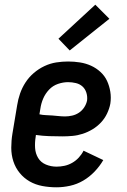

<svg xmlns="http://www.w3.org/2000/svg" viewBox="-20 -790 540 818"><path d="M221 8Q190 8 160.5 2.5Q131 -3 106.5 -17Q82 -31 64 -53Q46 -75 37 -102.5Q28 -130 28 -160.5Q28 -191 33 -221L53 -341Q57 -367 65.5 -391.5Q74 -416 88.5 -438.5Q103 -461 124 -479Q145 -497 169.5 -508.5Q194 -520 219.5 -524Q245 -528 270 -528Q296 -528 321 -524Q346 -520 368 -510Q390 -500 408 -483.5Q426 -467 436 -445.5Q446 -424 450 -399Q454 -374 450 -348Q446 -327 436 -306Q426 -285 410 -268Q394 -251 374 -239Q354 -227 332.5 -220Q311 -213 289 -211Q267 -209 246 -209Q217 -209 189 -210Q161 -211 133 -215L132 -207Q128 -183 129.5 -159.5Q131 -136 142.5 -117Q154 -98 175.5 -89Q197 -80 221 -80Q237 -80 254 -83.5Q271 -87 287 -96Q303 -105 315.5 -118.5Q328 -132 336 -148L420 -108Q405 -82 383 -59Q361 -36 334.5 -20.5Q308 -5 278.5 1.5Q249 8 221 8ZM258 -294Q272 -294 287.5 -297.5Q303 -301 316.5 -310Q330 -319 339 -333Q348 -347 351 -362Q353 -379 348 -395Q343 -411 331.5 -421.5Q320 -432 303.5 -436Q287 -440 270 -440Q249 -440 227 -432.5Q205 -425 189 -408Q173 -391 164 -370Q155 -349 152 -327L148 -303Q161 -300 175 -299.5Q189 -299 202.5 -298Q216 -297 230 -295.5Q244 -294 258 -294ZM277 -575 229 -625 386 -770 446 -710Z"/></svg>

Font: Iosevka SS04 Semibold
Style: Italic
Weight: 600
Italic angle: -9°
Monospace: yes
Designer: Belleve Invis
Foundry: Belleve Invis
Version: Version 19.0.0; ttfautohint (v1.8.4)